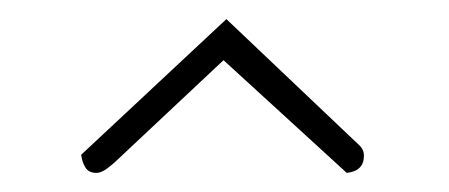

<svg xmlns="http://www.w3.org/2000/svg" viewBox="-20 -397 470 201"><path d="M100 -227Q92 -220 88 -218Q84 -216 81 -216Q73 -216 69.5 -221.5Q66 -227 65 -235L217 -377L355 -246Q361 -241 361 -234Q361 -218 343 -216L214 -334Z"/></svg>

Font: Yanone Kaffeesatz Thin
Style: Regular
Weight: 250
Designer: Yanone
Foundry: Yanone Font Production. Not for release.
Version: Version 1.002